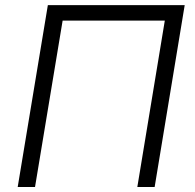

<svg xmlns="http://www.w3.org/2000/svg" viewBox="-20 -748 780 768"><path d="M718.8 -727.5 598.6 0H529.3L639.2 -665.5H230.5L120.1 0H50.8L171.4 -727.5Z"/></svg>

Font: Inter Light
Style: Italic
Weight: 300
Italic angle: -9.3988°
Designer: Rasmus Andersson
Foundry: rsms
Version: Version 4.001;git-66647c0bb